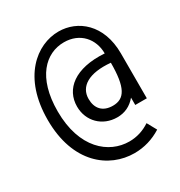

<svg xmlns="http://www.w3.org/2000/svg" viewBox="-155 -742 810 862"><g transform="rotate(-30 250.0 -311.0)"><path d="M295 11C345 11 392 -3 435 -30L408 -79C375 -57 339 -46 301 -46C195 -46 89 -133 89 -324C89 -500 173 -579 268 -579C351 -579 402 -519 402 -444C251 -454 175 -389 175 -299C175 -223 232 -167 308 -167C347 -167 379 -182 405 -213V-175H465V-408C465 -558 370 -633 271 -633C157 -633 31 -534 31 -313C31 -90 163 11 295 11ZM317 -222C264 -222 237 -254 237 -303C237 -367 295 -404 405 -394C405 -266 378 -222 317 -222Z"/></g></svg>

Font: Inconsolata Thin
Style: Regular
Weight: 100
Monospace: yes
Designer: Raph Levien, Cyreal, Brenton Simpson
Foundry: Raph Levien, Cyreal, Google
Version: Version 3.100